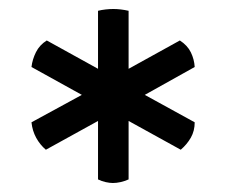

<svg xmlns="http://www.w3.org/2000/svg" viewBox="-20 -753 503 427"><path d="M231 -346Q224 -346 215 -348Q206 -350 198 -354V-484L82 -420Q69 -431 60.5 -446.5Q52 -462 50 -481L162 -542L50 -604Q52 -621 60 -637Q68 -653 84 -663L198 -600V-729Q206 -731 215 -732Q224 -733 232 -733Q240 -733 248.5 -732Q257 -731 266 -729V-600L380 -663Q397 -652 404.5 -636.5Q412 -621 413 -604L302 -542L413 -481Q413 -462 404.5 -447Q396 -432 382 -420L266 -484V-354Q257 -350 248 -348Q239 -346 231 -346Z"/></svg>

Font: Borel
Style: Regular
Weight: 400
Designer: Rosalie Wagner
Foundry: ANRT
Version: Version 1.007; ttfautohint (v1.8.4.7-5d5b)